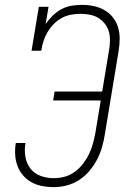

<svg xmlns="http://www.w3.org/2000/svg" viewBox="-20 -763 540 791"><path d="M201 8Q177 8 153.5 3.5Q130 -1 110 -12Q90 -23 75 -40.5Q60 -58 52 -79.5Q44 -101 42.5 -125.5Q41 -150 45 -173Q45 -173 45 -173.5Q45 -174 45 -174H85Q85 -174 85 -174Q85 -174 85 -174Q80 -146 84.5 -118Q89 -90 105 -69Q121 -48 147 -38.5Q173 -29 201 -29Q224 -29 246.5 -35Q269 -41 288.5 -55.5Q308 -70 322.5 -89Q337 -108 347 -129Q357 -150 363 -172Q369 -194 373 -216L395 -349H199L205 -386H401L430 -561Q433 -580 433 -599.5Q433 -619 427.5 -636Q422 -653 410.5 -667Q399 -681 383.5 -690Q368 -699 349.5 -702.5Q331 -706 312 -706Q293 -706 273 -702.5Q253 -699 234.5 -689Q216 -679 201 -663.5Q186 -648 175.5 -630Q165 -612 159 -593Q153 -574 150 -554H110L140 -735H180L168 -664Q181 -683 197.5 -699Q214 -715 234 -725.5Q254 -736 275.5 -739.5Q297 -743 318 -743Q342 -743 366 -738Q390 -733 410 -721.5Q430 -710 444.5 -692Q459 -674 466 -651.5Q473 -629 473 -604.5Q473 -580 469 -555L412 -210Q408 -184 400.5 -157.5Q393 -131 380 -106Q367 -81 348.5 -59Q330 -37 306 -21.5Q282 -6 255 1Q228 8 201 8Z"/></svg>

Font: Iosevka Curly Slab XLtObl
Style: Regular
Weight: 200
Italic angle: -9°
Monospace: yes
Designer: Belleve Invis
Foundry: Belleve Invis
Version: Version 11.1.0; ttfautohint (v1.8.3)